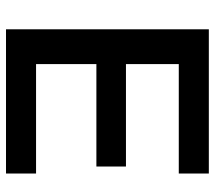

<svg xmlns="http://www.w3.org/2000/svg" viewBox="-58 -657 715 639"><g transform="rotate(90 299.5 -337.5)"><path d="M557.5 0H77.5V-675H557.5V-575H193.3V-399.2H534.2V-300.8H193.3V-100H557.5Z"/></g></svg>

Font: Funnel Display Medium
Style: Regular
Weight: 500
Designer: NORD ID, Kristian Moeller
Foundry: Dicotype
Version: Version 1.000